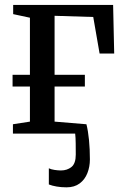

<svg xmlns="http://www.w3.org/2000/svg" viewBox="-20 -558 525 802"><path d="M258 224.5Q235.5 224.5 216.8 221.2Q198 218 184 212.5V145Q193 149.5 207.8 151.8Q222.5 154 234.5 154Q260.5 154 278.5 139.5Q296.5 125 296.5 87.5Q296.5 64 296.2 40.8Q296 17.5 294 0H34V-39L105 -50V-196.5H32.5V-245.5H105V-484L35 -499V-537.5H452.5L457 -334.5H396L369.5 -487L208 -492V-245.5H334.5V-196.5H208V-50L341 -39Q348 -11.5 351.8 26.8Q355.5 65 355.5 108Q355.5 138.5 345 165.2Q334.5 192 312.8 208.2Q291 224.5 258 224.5Z"/></svg>

Font: Merriweather 60pt
Style: Regular
Weight: 400
Version: Version 2.100